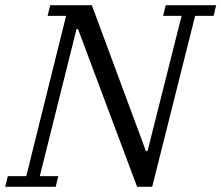

<svg xmlns="http://www.w3.org/2000/svg" viewBox="-41 -718 851 738"><path d="M-11 -41H60L213 -657H142L152 -698H312L520 -137H526L657 -657H586L596 -698H790L780 -657H709L544 0H486L259 -606H253L112 -41H183L173 0H-21Z"/></svg>

Font: IBM Plex Serif
Style: Italic
Weight: 400
Italic angle: -14°
Designer: Mike Abbink, Paul van der Laan, Pieter van Rosmalen
Foundry: Bold Monday
Version: Version 3.001